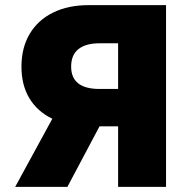

<svg xmlns="http://www.w3.org/2000/svg" viewBox="-20 -727 714 747"><path d="M439.5 0V-235.4H367.2L242.2 0H39.1L183.6 -265.1Q126 -292.5 94.7 -344Q63.5 -395.5 63.5 -467.8Q63.5 -541.5 95.7 -595.5Q127.9 -649.4 186.8 -678.2Q245.6 -707 324.2 -707H626V0ZM367.2 -380.9H439.5V-558.6H367.2Q314 -558.6 285.4 -536.1Q256.8 -513.7 256.8 -467.8Q256.8 -380.9 367.2 -380.9Z"/></svg>

Font: Pretendard GOV Black
Style: Regular
Weight: 900
Designer: Base glyphs from Inter by Rasmus Andersson; Hangeul glyphs from Noto Sans CJK(Source Han Sans) by Jang Soo-young and Kan
Foundry: Kil Hyung-jin
Version: Version 1.309